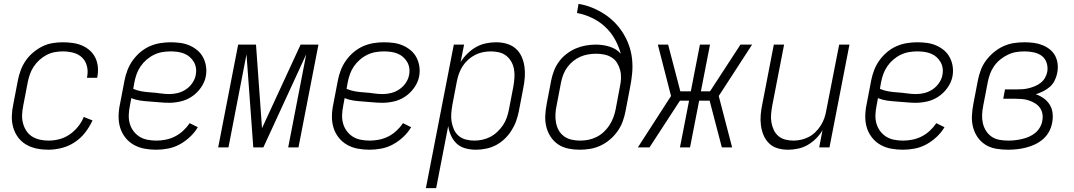

<svg xmlns="http://www.w3.org/2000/svg" viewBox="-20 -760 5540 990"><path d="M229 12Q198 12 169 6Q140 0 115 -14.5Q90 -29 73 -52Q56 -75 48 -103.5Q40 -132 41 -162.5Q42 -193 49 -225L72 -345Q77 -371 86.5 -397Q96 -423 112 -446.5Q128 -470 150.5 -489Q173 -508 198 -520.5Q223 -533 250 -537.5Q277 -542 303 -542Q329 -542 354.5 -538.5Q380 -535 402.5 -525.5Q425 -516 443 -500Q461 -484 471.5 -462.5Q482 -441 484.5 -415.5Q487 -390 482 -364L481 -359H429V-363Q435 -391 428.5 -418Q422 -445 403.5 -463Q385 -481 358.5 -488Q332 -495 304 -495Q283 -495 261.5 -491Q240 -487 220 -476.5Q200 -466 183 -450.5Q166 -435 153.5 -416Q141 -397 134 -376.5Q127 -356 123 -336L100 -216Q95 -192 94 -169Q93 -146 98.5 -125Q104 -104 115.5 -86Q127 -68 145 -56.5Q163 -45 185 -40Q207 -35 230 -35Q257 -35 285 -42Q313 -49 338 -66Q363 -83 382 -106.5Q401 -130 412 -157L457 -139Q442 -106 419 -76.5Q396 -47 365 -26.5Q334 -6 298.5 3Q263 12 229 12Z M786 12Q754 12 724.5 6.5Q695 1 669.5 -13.5Q644 -28 626 -51Q608 -74 599.5 -102Q591 -130 591.5 -161.5Q592 -193 599 -225L622 -345Q627 -371 637 -397.5Q647 -424 664 -448Q681 -472 703.5 -491Q726 -510 752 -521.5Q778 -533 805.5 -537.5Q833 -542 859 -542Q886 -542 911 -538.5Q936 -535 958.5 -525Q981 -515 999 -499.5Q1017 -484 1028 -462.5Q1039 -441 1042.5 -416Q1046 -391 1041 -365Q1035 -335 1015.5 -307.5Q996 -280 969 -262Q942 -244 911.5 -237Q881 -230 852 -230Q827 -230 802.5 -232.5Q778 -235 752.5 -236.5Q727 -238 703 -241.5Q679 -245 657 -254L650 -216Q645 -192 644 -168.5Q643 -145 649 -123.5Q655 -102 668 -84.5Q681 -67 699 -55.5Q717 -44 740 -39.5Q763 -35 787 -35Q810 -35 835 -40Q860 -45 882.5 -56.5Q905 -68 924.5 -86Q944 -104 958 -125L1000 -104Q984 -77 959.5 -54Q935 -31 906.5 -15.5Q878 0 847 6Q816 12 786 12ZM854 -275Q875 -275 897 -280.5Q919 -286 938.5 -299Q958 -312 971.5 -331.5Q985 -351 989 -372Q993 -391 990.5 -408.5Q988 -426 979.5 -440.5Q971 -455 958.5 -466Q946 -477 930 -483.5Q914 -490 896 -492.5Q878 -495 860 -495Q839 -495 817.5 -491.5Q796 -488 775 -478Q754 -468 736 -452.5Q718 -437 705 -418Q692 -399 684.5 -378Q677 -357 673 -336L667 -302Q687 -293 710.5 -289Q734 -285 758.5 -283.5Q783 -282 806.5 -278.5Q830 -275 854 -275Z M1105 0 1208 -530H1300L1331 -99L1530 -530H1622L1519 0H1466L1559 -480L1338 0H1286L1251 -480L1158 0Z M1886 12Q1854 12 1824.5 6.5Q1795 1 1769.5 -13.5Q1744 -28 1726 -51Q1708 -74 1699.5 -102Q1691 -130 1691.5 -161.5Q1692 -193 1699 -225L1722 -345Q1727 -371 1737 -397.5Q1747 -424 1764 -448Q1781 -472 1803.5 -491Q1826 -510 1852 -521.5Q1878 -533 1905.5 -537.5Q1933 -542 1959 -542Q1986 -542 2011 -538.5Q2036 -535 2058.5 -525Q2081 -515 2099 -499.5Q2117 -484 2128 -462.5Q2139 -441 2142.5 -416Q2146 -391 2141 -365Q2135 -335 2115.5 -307.5Q2096 -280 2069 -262Q2042 -244 2011.5 -237Q1981 -230 1952 -230Q1927 -230 1902.5 -232.5Q1878 -235 1852.5 -236.5Q1827 -238 1803 -241.5Q1779 -245 1757 -254L1750 -216Q1745 -192 1744 -168.5Q1743 -145 1749 -123.5Q1755 -102 1768 -84.5Q1781 -67 1799 -55.5Q1817 -44 1840 -39.5Q1863 -35 1887 -35Q1910 -35 1935 -40Q1960 -45 1982.5 -56.5Q2005 -68 2024.5 -86Q2044 -104 2058 -125L2100 -104Q2084 -77 2059.5 -54Q2035 -31 2006.5 -15.5Q1978 0 1947 6Q1916 12 1886 12ZM1954 -275Q1975 -275 1997 -280.5Q2019 -286 2038.5 -299Q2058 -312 2071.5 -331.5Q2085 -351 2089 -372Q2093 -391 2090.5 -408.5Q2088 -426 2079.5 -440.5Q2071 -455 2058.5 -466Q2046 -477 2030 -483.5Q2014 -490 1996 -492.5Q1978 -495 1960 -495Q1939 -495 1917.5 -491.5Q1896 -488 1875 -478Q1854 -468 1836 -452.5Q1818 -437 1805 -418Q1792 -399 1784.5 -378Q1777 -357 1773 -336L1767 -302Q1787 -293 1810.5 -289Q1834 -285 1858.5 -283.5Q1883 -282 1906.5 -278.5Q1930 -275 1954 -275Z M2176 210 2320 -530H2373L2355 -440Q2370 -464 2390.5 -484Q2411 -504 2435 -517.5Q2459 -531 2485.5 -536.5Q2512 -542 2538 -542Q2566 -542 2592.5 -534.5Q2619 -527 2638.5 -510Q2658 -493 2669 -469Q2680 -445 2684 -418Q2688 -391 2686 -362.5Q2684 -334 2678 -305L2655 -185Q2650 -160 2641 -135Q2632 -110 2617 -86.5Q2602 -63 2581.5 -43.5Q2561 -24 2537 -11.5Q2513 1 2486.5 6.5Q2460 12 2434 12Q2406 12 2380 5Q2354 -2 2335.5 -19Q2317 -36 2306 -60Q2295 -84 2291 -110L2229 210ZM2426 -35Q2446 -35 2467 -39.5Q2488 -44 2507.5 -54Q2527 -64 2544 -80Q2561 -96 2573.5 -114.5Q2586 -133 2593 -153.5Q2600 -174 2604 -194L2627 -314Q2631 -337 2632.5 -359Q2634 -381 2630.5 -402Q2627 -423 2617 -441Q2607 -459 2591 -472Q2575 -485 2554 -490Q2533 -495 2511 -495Q2491 -495 2470.5 -491Q2450 -487 2431 -477.5Q2412 -468 2395 -453Q2378 -438 2366 -419.5Q2354 -401 2347 -381.5Q2340 -362 2336 -342L2313 -222Q2309 -199 2307 -176.5Q2305 -154 2308.5 -133Q2312 -112 2320.5 -92.5Q2329 -73 2345 -59.5Q2361 -46 2382 -40.5Q2403 -35 2426 -35Z M2969 12Q2939 12 2910 6Q2881 0 2858 -15.5Q2835 -31 2819.5 -54.5Q2804 -78 2797 -106Q2790 -134 2791.5 -164Q2793 -194 2799 -225L2822 -345Q2827 -370 2836.5 -395Q2846 -420 2862.5 -442.5Q2879 -465 2902 -482.5Q2925 -500 2950 -510.5Q2975 -521 3001 -525.5Q3027 -530 3053 -530Q3090 -530 3124.5 -519Q3159 -508 3181 -483Q3170 -523 3150 -558.5Q3130 -594 3100.5 -621.5Q3071 -649 3034 -667Q2997 -685 2955 -693L2963 -740Q3000 -734 3033 -720.5Q3066 -707 3095.5 -688Q3125 -669 3149.5 -644Q3174 -619 3192.5 -589.5Q3211 -560 3223 -526.5Q3235 -493 3239 -456.5Q3243 -420 3239.5 -382Q3236 -344 3228 -305L3205 -185Q3200 -159 3190.5 -133Q3181 -107 3164 -83Q3147 -59 3124.5 -40Q3102 -21 3076 -9Q3050 3 3023 7.5Q2996 12 2969 12ZM2971 -35Q2992 -35 3013 -39Q3034 -43 3054.5 -53Q3075 -63 3092 -78.5Q3109 -94 3121.5 -113Q3134 -132 3142 -153Q3150 -174 3154 -194L3176 -311Q3181 -333 3182 -355Q3183 -377 3178 -397Q3173 -417 3162.5 -434.5Q3152 -452 3135 -463Q3118 -474 3097 -478.5Q3076 -483 3054 -483Q3034 -483 3013 -479.5Q2992 -476 2972.5 -467.5Q2953 -459 2935.5 -445Q2918 -431 2905 -413Q2892 -395 2884.5 -375.5Q2877 -356 2873 -336L2850 -216Q2845 -193 2844 -170.5Q2843 -148 2847 -127Q2851 -106 2861 -88Q2871 -70 2888 -57.5Q2905 -45 2926.5 -40Q2948 -35 2971 -35Z M3329 0H3269L3440 -265L3372 -530H3425L3488 -289H3542L3589 -530H3641L3594 -289H3641L3798 -530H3858L3686 -265L3755 0H3702L3639 -241H3585L3538 0H3486L3533 -241H3486Z M4044 12Q4015 12 3989.5 4.5Q3964 -3 3945.5 -21Q3927 -39 3917 -63Q3907 -87 3903.5 -114Q3900 -141 3902.5 -169Q3905 -197 3911 -225L3970 -530H4023L3962 -216Q3958 -194 3956 -172Q3954 -150 3957.5 -129.5Q3961 -109 3969.5 -90.5Q3978 -72 3993 -59Q4008 -46 4028.5 -40.5Q4049 -35 4071 -35Q4091 -35 4111 -39.5Q4131 -44 4149.5 -53.5Q4168 -63 4184 -78.5Q4200 -94 4211.5 -112Q4223 -130 4230 -149.5Q4237 -169 4240 -188L4307 -530H4360L4257 0H4204L4221 -89Q4208 -66 4188 -46Q4168 -26 4144.5 -12.5Q4121 1 4094.5 6.5Q4068 12 4044 12Z M4636 12Q4604 12 4574.5 6.5Q4545 1 4519.5 -13.5Q4494 -28 4476 -51Q4458 -74 4449.5 -102Q4441 -130 4441.5 -161.5Q4442 -193 4449 -225L4472 -345Q4477 -371 4487 -397.5Q4497 -424 4514 -448Q4531 -472 4553.5 -491Q4576 -510 4602 -521.5Q4628 -533 4655.5 -537.5Q4683 -542 4709 -542Q4736 -542 4761 -538.5Q4786 -535 4808.5 -525Q4831 -515 4849 -499.5Q4867 -484 4878 -462.5Q4889 -441 4892.5 -416Q4896 -391 4891 -365Q4885 -335 4865.5 -307.5Q4846 -280 4819 -262Q4792 -244 4761.5 -237Q4731 -230 4702 -230Q4677 -230 4652.5 -232.5Q4628 -235 4602.5 -236.5Q4577 -238 4553 -241.5Q4529 -245 4507 -254L4500 -216Q4495 -192 4494 -168.5Q4493 -145 4499 -123.5Q4505 -102 4518 -84.5Q4531 -67 4549 -55.5Q4567 -44 4590 -39.5Q4613 -35 4637 -35Q4660 -35 4685 -40Q4710 -45 4732.5 -56.5Q4755 -68 4774.5 -86Q4794 -104 4808 -125L4850 -104Q4834 -77 4809.5 -54Q4785 -31 4756.5 -15.5Q4728 0 4697 6Q4666 12 4636 12ZM4704 -275Q4725 -275 4747 -280.5Q4769 -286 4788.5 -299Q4808 -312 4821.5 -331.5Q4835 -351 4839 -372Q4843 -391 4840.5 -408.5Q4838 -426 4829.5 -440.5Q4821 -455 4808.5 -466Q4796 -477 4780 -483.5Q4764 -490 4746 -492.5Q4728 -495 4710 -495Q4689 -495 4667.5 -491.5Q4646 -488 4625 -478Q4604 -468 4586 -452.5Q4568 -437 4555 -418Q4542 -399 4534.5 -378Q4527 -357 4523 -336L4517 -302Q4537 -293 4560.5 -289Q4584 -285 4608.5 -283.5Q4633 -282 4656.5 -278.5Q4680 -275 4704 -275Z M5178 12Q5147 12 5117 7Q5087 2 5062.5 -13Q5038 -28 5021.5 -51.5Q5005 -75 4997.5 -103.5Q4990 -132 4991.5 -163Q4993 -194 4999 -225L5022 -345Q5027 -371 5037 -398Q5047 -425 5064.5 -448.5Q5082 -472 5105 -491Q5128 -510 5154.5 -522Q5181 -534 5208.5 -538Q5236 -542 5263 -542Q5287 -542 5310 -539Q5333 -536 5354.5 -527.5Q5376 -519 5393 -505.5Q5410 -492 5420.5 -472.5Q5431 -453 5433.5 -429.5Q5436 -406 5431 -382Q5427 -363 5418 -344.5Q5409 -326 5393.5 -312.5Q5378 -299 5359 -289.5Q5340 -280 5321 -274Q5344 -266 5362.5 -252.5Q5381 -239 5393 -219.5Q5405 -200 5407.5 -175.5Q5410 -151 5405 -126Q5401 -103 5389 -81Q5377 -59 5358 -42.5Q5339 -26 5316.5 -15.5Q5294 -5 5270.5 1Q5247 7 5223.5 9.5Q5200 12 5178 12ZM5179 -35Q5197 -35 5214 -37Q5231 -39 5249 -43Q5267 -47 5284.5 -54.5Q5302 -62 5316.5 -73.5Q5331 -85 5341 -101.5Q5351 -118 5354 -135Q5358 -154 5355 -172.5Q5352 -191 5341.5 -205Q5331 -219 5316 -228Q5301 -237 5284 -242.5Q5267 -248 5248.5 -249.5Q5230 -251 5211 -251H5153L5162 -299H5220Q5236 -299 5252 -300Q5268 -301 5284 -305Q5300 -309 5316 -315.5Q5332 -322 5346 -333Q5360 -344 5368.5 -359Q5377 -374 5380 -390Q5384 -414 5376.5 -436.5Q5369 -459 5351.5 -472Q5334 -485 5310.5 -490Q5287 -495 5263 -495Q5241 -495 5219.5 -491.5Q5198 -488 5177 -478Q5156 -468 5137.5 -453Q5119 -438 5105.5 -418.5Q5092 -399 5084.5 -378Q5077 -357 5073 -336L5050 -216Q5045 -192 5044 -169Q5043 -146 5048 -124.5Q5053 -103 5064.5 -85Q5076 -67 5093.5 -55Q5111 -43 5133.5 -39Q5156 -35 5179 -35Z"/></svg>

Font: Lode Dark Term
Style: Italic
Weight: 400
Italic angle: -11°
Monospace: yes
Designer: Belleve Invis
Foundry: Belleve Invis
Version: Version 29.2.0